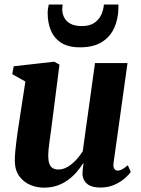

<svg xmlns="http://www.w3.org/2000/svg" viewBox="-20 -832 635 862"><path d="M177 10.5Q145 10.5 115.5 -2Q86 -14.5 66.5 -41Q47 -67.5 46.5 -110.5Q46.5 -127.5 48.2 -148.5Q50 -169.5 53 -192.8Q56 -216 59.2 -239.5Q62.5 -263 66 -284.5L94 -466L35 -499L41.5 -534.5L223.5 -555L247 -542L214.5 -287.5Q212 -266 208.8 -243.8Q205.5 -221.5 202.8 -200.5Q200 -179.5 198.2 -162.5Q196.5 -145.5 196.5 -135Q196.5 -112 201.2 -98Q206 -84 216.2 -77.5Q226.5 -71 242.5 -71Q263.5 -71 283.8 -83Q304 -95 321.5 -113.8Q339 -132.5 351.5 -153L406.5 -549H552.5L490 -101.5Q487.5 -83 493 -74.5Q498.5 -66 508.5 -66Q517.5 -66 527.5 -71.2Q537.5 -76.5 554 -90L567 -59.5Q560 -49 541.2 -32.2Q522.5 -15.5 494.5 -2.8Q466.5 10 431 10Q392.5 10 373 -5Q353.5 -20 350.5 -46Q350.5 -49.5 350.5 -55.5Q350.5 -61.5 351.2 -68.5Q352 -75.5 353 -83.2Q354 -91 355 -98L353 -98.5Q340.5 -78.5 323.8 -59.2Q307 -40 285.2 -24Q263.5 -8 236.8 1.2Q210 10.5 177 10.5ZM339 -619.5Q286.5 -619.5 254.8 -640Q223 -660.5 208.5 -695.2Q194 -730 194 -772.5Q194 -785.5 195.8 -795.2Q197.5 -805 199 -811.5H261.5Q261 -807.5 260.2 -802.2Q259.5 -797 259.5 -790.5Q259.5 -770 268.5 -752.8Q277.5 -735.5 297 -725.2Q316.5 -715 347.5 -715Q383.5 -715 404.8 -730.2Q426 -745.5 435.5 -768Q445 -790.5 446.5 -811.5H511.5Q511.5 -807.5 511.5 -803Q511.5 -798.5 511.5 -792.5Q510.5 -746.5 493 -707Q475.5 -667.5 437.8 -643.5Q400 -619.5 339 -619.5Z"/></svg>

Font: Merriweather 48pt ExtraBold
Style: Italic
Weight: 800
Italic angle: -7.8°
Version: Version 2.101